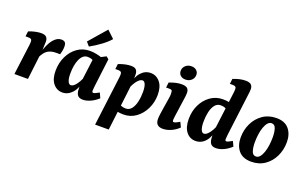

<svg xmlns="http://www.w3.org/2000/svg" viewBox="-92 -1111 2779 1734"><g transform="rotate(20 1297.0 -243.5)"><path d="M46 0 81 -271Q83 -282 84.5 -297.5Q86 -313 86 -325Q86 -341 78 -347.5Q70 -354 54 -354H24L30 -404Q66 -418 96 -424Q126 -430 149 -430Q187 -430 201 -412Q215 -394 213 -364L209 -277L176 0ZM195 -247Q227 -353 263 -395.5Q299 -438 338 -438Q364 -438 375 -426Q386 -414 386 -386Q386 -364 382 -345Q378 -326 373 -309H333Q288 -309 256 -290Q224 -271 197 -214Z M509 9Q454 9 419 -35Q384 -79 385 -159Q386 -234 416 -295.5Q446 -357 498 -393.5Q550 -430 617 -430Q649 -430 680 -423.5Q711 -417 734 -409L698 -340Q679 -354 660.5 -363Q642 -372 616 -372Q591 -372 573 -356.5Q555 -341 543 -314Q531 -287 525 -253Q519 -219 519 -182Q518 -132 529 -105.5Q540 -79 558 -79Q571 -79 584.5 -89Q598 -99 613 -120Q628 -141 642 -172L657 -165Q642 -79 601.5 -35Q561 9 509 9ZM705 7Q670 7 655 -11.5Q640 -30 638 -65Q637 -78 637 -100Q637 -122 637 -137L668 -380L774 -435L798 -415L765 -148Q764 -136 762.5 -122.5Q761 -109 761 -101Q761 -83 773 -83Q780 -83 792.5 -88.5Q805 -94 828 -107L850 -59Q816 -28 777.5 -10.5Q739 7 705 7ZM561 -500 706 -667 776 -601Q745 -565 696 -529Q647 -493 593 -463Z M1095 7Q1063 7 1032 0.5Q1001 -6 978 -14L1014 -79Q1033 -67 1052 -59Q1071 -51 1096 -51Q1130 -51 1151.5 -78.5Q1173 -106 1183 -150Q1193 -194 1193 -243Q1193 -291 1182.5 -316.5Q1172 -342 1154 -342Q1135 -342 1113 -319.5Q1091 -297 1069 -251L1054 -258Q1069 -343 1108 -386.5Q1147 -430 1201 -430Q1255 -430 1291 -387Q1327 -344 1327 -266Q1327 -193 1296.5 -130.5Q1266 -68 1214 -30.5Q1162 7 1095 7ZM887 180 944 -271Q946 -282 947.5 -299.5Q949 -317 949 -325Q949 -341 941 -347.5Q933 -354 917 -354H887L893 -404Q929 -418 959 -424Q989 -430 1012 -430Q1050 -430 1063.5 -412Q1077 -394 1076 -364L1075 -294L1018 180Z M1473 7Q1403 7 1403 -62Q1403 -81 1406.5 -107Q1410 -133 1413 -152L1432 -271Q1434 -286 1435 -293.5Q1436 -301 1436 -312Q1436 -344 1429 -349Q1422 -354 1405 -354H1375L1381 -404Q1418 -418 1445.5 -424Q1473 -430 1498 -430Q1536 -430 1552.5 -416Q1569 -402 1569 -372Q1569 -360 1567.5 -344.5Q1566 -329 1564 -318L1540 -148Q1538 -134 1536.5 -121.5Q1535 -109 1535 -101Q1535 -83 1546 -83Q1554 -83 1568 -89Q1582 -95 1602 -107L1624 -60Q1591 -28 1551 -10.5Q1511 7 1473 7ZM1513 -481Q1484 -481 1465.5 -497.5Q1447 -514 1447 -541Q1447 -571 1469.5 -592Q1492 -613 1527 -613Q1556 -613 1574.5 -596.5Q1593 -580 1593 -554Q1593 -523 1570.5 -502Q1548 -481 1513 -481Z M1983 7Q1949 7 1934 -11.5Q1919 -30 1917 -65Q1916 -78 1916 -100Q1916 -122 1916 -137L1962 -499Q1964 -510 1965.5 -527.5Q1967 -545 1967 -553Q1967 -569 1959 -575.5Q1951 -582 1935 -582H1905L1911 -632Q1948 -646 1975.5 -652Q2003 -658 2030 -658Q2068 -658 2083.5 -643Q2099 -628 2099 -600Q2099 -589 2097.5 -574Q2096 -559 2094 -546L2044 -148Q2043 -136 2041.5 -122.5Q2040 -109 2040 -98Q2040 -83 2052 -83Q2059 -83 2071.5 -88.5Q2084 -94 2107 -107L2129 -60Q2095 -28 2056.5 -10.5Q2018 7 1983 7ZM1788 9Q1733 9 1698.5 -34.5Q1664 -78 1664 -157Q1664 -233 1694 -294.5Q1724 -356 1776.5 -393Q1829 -430 1896 -430Q1928 -430 1959 -423.5Q1990 -417 2013 -409L1977 -340Q1958 -354 1939.5 -363Q1921 -372 1895 -372Q1861 -372 1839.5 -345Q1818 -318 1808 -274Q1798 -230 1798 -180Q1798 -131 1808.5 -105Q1819 -79 1837 -79Q1850 -79 1863.5 -89Q1877 -99 1892 -120Q1907 -141 1921 -172L1936 -165Q1921 -79 1882.5 -35Q1844 9 1788 9Z M2324 13Q2243 13 2202.5 -35.5Q2162 -84 2162 -160Q2162 -234 2192 -296.5Q2222 -359 2277.5 -397.5Q2333 -436 2408 -436Q2489 -436 2529 -387.5Q2569 -339 2569 -263Q2569 -189 2539 -126Q2509 -63 2454 -25Q2399 13 2324 13ZM2347 -46Q2370 -45 2386 -64Q2402 -83 2413 -114.5Q2424 -146 2429 -184Q2434 -222 2434 -261Q2434 -307 2423.5 -341.5Q2413 -376 2384 -377Q2362 -378 2345.5 -359Q2329 -340 2318 -308.5Q2307 -277 2302 -239Q2297 -201 2297 -162Q2297 -117 2307.5 -82Q2318 -47 2347 -46Z"/></g></svg>

Font: Yrsa
Style: Italic
Weight: 400
Italic angle: -7.10001°
Designer: Anna Giedrys (Yrsa+Rasa design), David Brezina (Yrsa art-direction, Rasa art-direction, design)
Foundry: Rosetta Type Foundry
Version: Version 2.004